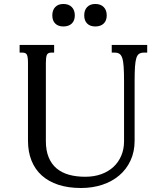

<svg xmlns="http://www.w3.org/2000/svg" viewBox="-20 -944 796 975"><path d="M663.6 -229.5Q663.6 -173.3 642.8 -128.7Q622.1 -84 585.4 -53Q548.8 -22 499 -5.6Q449.2 10.7 391.6 10.7Q326.7 10.7 276.6 -5.6Q226.6 -22 192.1 -53Q157.7 -84 139.9 -128.7Q122.1 -173.3 122.1 -229.5V-624.5Q122.1 -653.8 116.9 -665.3Q111.8 -676.8 94.2 -676.8H79.6V-715.8H254.9V-676.8H240.2Q222.7 -676.8 217.8 -664.8Q212.9 -652.8 212.9 -624V-228Q212.9 -179.7 227.1 -145.3Q241.2 -110.8 267.3 -88.9Q293.5 -66.9 330.3 -56.6Q367.2 -46.4 412.6 -46.4Q458 -46.4 494.4 -59.6Q530.8 -72.8 556.4 -96.7Q582 -120.6 595.9 -153.6Q609.9 -186.5 609.9 -226.1V-531.2Q609.9 -577.1 607.9 -605.7Q606 -634.3 600.6 -649.9Q595.2 -665.5 585.9 -671.1Q576.7 -676.8 562.5 -676.8H547.4V-715.8H727.5V-676.8H710.4Q696.3 -676.8 687 -671.1Q677.7 -665.5 672.6 -649.9Q667.5 -634.3 665.5 -605.5Q663.6 -576.7 663.6 -530.8ZM245.6 -865.7Q245.6 -892.6 260.5 -908.2Q275.4 -923.8 301.8 -923.8Q329.1 -923.8 344.5 -908.2Q359.9 -892.6 359.9 -865.7Q359.9 -839.4 344.5 -824.5Q329.1 -809.6 301.8 -809.6Q275.4 -809.6 260.5 -824.5Q245.6 -839.4 245.6 -865.7ZM407.7 -865.7Q407.7 -892.6 422.6 -908.2Q437.5 -923.8 463.9 -923.8Q491.2 -923.8 506.6 -908.2Q522 -892.6 522 -865.7Q522 -839.4 506.6 -824.5Q491.2 -809.6 463.9 -809.6Q437.5 -809.6 422.6 -824.5Q407.7 -839.4 407.7 -865.7Z"/></svg>

Font: Arian AMU Serif
Style: Regular
Weight: 400
Designer: Ruben Hakobyan (Tarumian)
Foundry: Ruben Hakobyan (Tarumian)
Version: Version 1.002